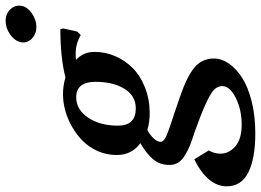

<svg xmlns="http://www.w3.org/2000/svg" viewBox="-168 -541 924 680"><g transform="rotate(-90 294.0 -201.0)"><path d="M69.8 24.9 101.1 76.2Q89.8 96.2 89.8 117.2Q89.8 148.4 116 170.7Q142.1 192.9 191.9 192.9Q246.1 192.9 287.6 171.9Q329.1 150.9 329.1 124Q329.1 103 305.9 86.9Q282.7 70.8 219.2 45.9Q192.4 35.6 168 26.9Q138.7 17.6 120.8 10.5Q103 3.4 85 -7.3Q66.9 -18.1 58.3 -31.7Q49.8 -45.4 49.8 -63Q49.8 -97.2 70.3 -121.1Q90.8 -145 127 -166Q85 -195.8 85 -250Q85 -285.2 98.6 -316.2Q112.3 -347.2 134.5 -369.4Q156.7 -391.6 184.8 -407.7Q212.9 -423.8 242.4 -431.9Q272 -439.9 299.8 -439.9Q331.1 -439.9 359.9 -431.2Q429.2 -449.2 530.8 -449.2L533.2 -439.9Q525.9 -403.8 522 -389.2L509.8 -377Q479 -395 444.8 -395Q430.7 -395 421.9 -394Q450.2 -367.7 450.2 -328.1Q450.2 -290 435.1 -254.9Q419.9 -219.7 392.6 -192.6Q365.2 -165.5 323.5 -149.2Q281.7 -132.8 232.9 -132.8Q201.7 -132.8 173.8 -141.1Q158.2 -133.3 145 -120.1Q131.8 -106.9 131.8 -94.2Q131.8 -83 152.1 -74Q172.4 -64.9 221.2 -49.3Q222.7 -48.8 223.9 -48.6Q225.1 -48.3 226.1 -47.9Q289.1 -26.4 293 -24.9Q362.8 -1 394.8 25.6Q426.8 52.2 426.8 95.2Q426.8 121.6 409.2 147.2Q391.6 172.9 359.1 194.1Q326.7 215.3 275.1 228.3Q223.6 241.2 161.1 241.2Q73.2 241.2 23.7 216.6Q-25.9 191.9 -25.9 140.1Q-25.9 72.8 69.8 24.9ZM289.1 -393.1Q245.6 -393.1 217.3 -350.8Q189 -308.6 189 -245.1Q189 -182.1 250 -182.1Q294.4 -182.1 319.3 -221.9Q344.2 -261.7 344.2 -325.2Q344.2 -393.1 289.1 -393.1ZM484.4 -588.9Q488.8 -610.4 511.5 -626.7Q534.2 -643.1 560.1 -643.1Q585.4 -643.1 601.3 -626Q617.2 -608.9 613.3 -586.9Q609.9 -566.4 586.9 -550.3Q564 -534.2 539.1 -534.2Q513.2 -534.2 496.8 -550.5Q480.5 -566.9 484.4 -588.9Z"/></g></svg>

Font: Linear Smooth
Style: Bold Italic
Weight: 700
Designer: Philipp H. Poll, Flanker
Foundry: Philipp H. Poll, reworked by Flanker
Version: Version 1.061 | FøM Fix